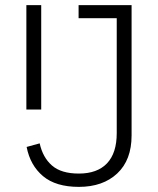

<svg xmlns="http://www.w3.org/2000/svg" viewBox="-20 -718 617 750"><path d="M494 -698V-189Q494 -93 438 -40.5Q382 12 288 12Q198 12 148 -30Q98 -72 84 -144L135 -158Q147 -103 183 -71.5Q219 -40 288 -40Q360 -40 398 -80Q436 -120 436 -198V-647H287V-698ZM83 -698H141V-290H83Z"/></svg>

Font: IBM Plex Sans Cond Light
Style: Regular
Weight: 300
Width: 3
Designer: Mike Abbink, Paul van der Laan, Pieter van Rosmalen
Foundry: Bold Monday
Version: Version 1.3